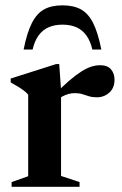

<svg xmlns="http://www.w3.org/2000/svg" viewBox="-20 -716 466 736"><path d="M363.5 -466Q392 -466 405.5 -450.2Q419 -434.5 419 -410.5Q419 -379 399 -361Q379 -343 351.5 -343Q334 -343 321.2 -347Q308.5 -351 296 -355Q283.5 -359 267 -359Q255 -359 242.8 -355.8Q230.5 -352.5 219 -346.2Q207.5 -340 197 -330.5L189 -353.5Q221 -386 246.2 -407.5Q271.5 -429 292 -442Q312.5 -455 330 -460.5Q347.5 -466 363.5 -466ZM214 -371.5V-41.5L285 -18V0H24.5V-18L88 -40.5V-353Q81 -361.5 71.8 -368.5Q62.5 -375.5 50 -383.2Q37.5 -391 21 -400V-415L195.5 -470.5H207ZM219.5 -621.5Q189.5 -621.5 166.5 -611.5Q143.5 -601.5 128 -580.2Q112.5 -559 105 -526H70.5Q83.5 -591 102.2 -627.8Q121 -664.5 149 -680Q177 -695.5 219.5 -695.5Q262 -695.5 290.2 -680Q318.5 -664.5 337 -627.8Q355.5 -591 368.5 -526H334Q326.5 -559 311 -580.2Q295.5 -601.5 272.8 -611.5Q250 -621.5 219.5 -621.5Z"/></svg>

Font: Newsreader 36pt SemiBold
Style: Regular
Weight: 600
Designer: Hugues Gentile
Foundry: Production Type
Version: Version 1.003